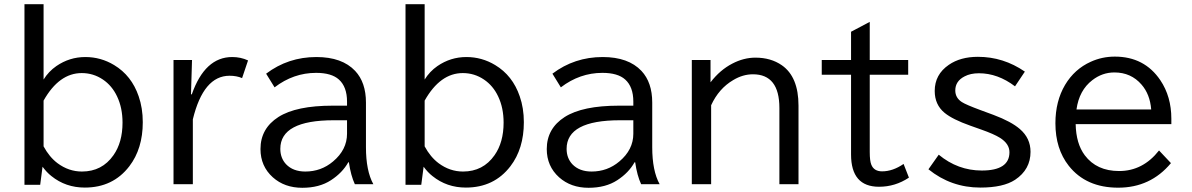

<svg xmlns="http://www.w3.org/2000/svg" viewBox="-20 -850 5660 912"><path d="M96.2 -830.1H187V-472.2Q210.9 -510.7 247.6 -536.1Q310.1 -579.1 385.3 -579.1Q459 -579.1 522 -541Q605 -491.2 638.7 -392.6Q658.2 -336.4 658.2 -269.5Q658.2 -143.6 594.2 -60.1Q516.6 41 382.8 41Q292 41 224.1 -13.7Q201.7 -31.2 182.1 -58.1L170.9 27.8H96.2ZM187 -154.8Q214.4 -104 253.4 -74.7Q306.6 -35.2 369.1 -35.2Q464.8 -35.2 519 -112.8Q562 -173.8 562 -267.6Q562 -337.9 536.1 -392.1Q512.2 -442.9 468.8 -472.2Q423.3 -502.9 368.2 -502.9Q260.7 -502.9 187 -372.1Z M887.2 -401.9H891.1Q953.1 -579.1 1083 -579.1Q1123.5 -579.1 1158.2 -563L1129.9 -479Q1104.5 -490.2 1070.3 -490.2Q946.3 -490.2 896 -283.2V24.9H804.2V-564.9H892.1Z M1628.4 -348.1V-367.2Q1628.4 -437.5 1589.8 -472.2Q1554.7 -503.9 1481.4 -503.9Q1374 -503.9 1284.2 -435.1L1244.1 -500Q1348.6 -579.1 1482.9 -579.1Q1605 -579.1 1667 -513.2Q1718.3 -458.5 1718.3 -362.8V-150.9Q1718.3 -38.6 1753.4 24.9H1665.5Q1646.5 -15.6 1637.2 -79.1H1634.3Q1606.4 -29.3 1552.2 5.9Q1497.1 42 1416 42Q1331.5 42 1275.9 -7.8Q1217.3 -60.5 1217.3 -142.1Q1217.3 -239.7 1302.7 -294.4Q1387.2 -348.1 1560.1 -348.1ZM1628.4 -278.8H1565.4Q1311.5 -278.8 1311.5 -143.1Q1311.5 -99.1 1338.9 -69.8Q1372.1 -35.2 1430.2 -35.2Q1505.4 -35.2 1562 -83Q1628.4 -138.7 1628.4 -214.8Z M1906.2 -830.1H1997.1V-472.2Q2021 -510.7 2057.6 -536.1Q2120.1 -579.1 2195.3 -579.1Q2269 -579.1 2332 -541Q2415 -491.2 2448.7 -392.6Q2468.3 -336.4 2468.3 -269.5Q2468.3 -143.6 2404.3 -60.1Q2326.7 41 2192.9 41Q2102.1 41 2034.2 -13.7Q2011.7 -31.2 1992.2 -58.1L1981 27.8H1906.2ZM1997.1 -154.8Q2024.4 -104 2063.5 -74.7Q2116.7 -35.2 2179.2 -35.2Q2274.9 -35.2 2329.1 -112.8Q2372.1 -173.8 2372.1 -267.6Q2372.1 -337.9 2346.2 -392.1Q2322.3 -442.9 2278.8 -472.2Q2233.4 -502.9 2178.2 -502.9Q2070.8 -502.9 1997.1 -372.1Z M2988.3 -348.1V-367.2Q2988.3 -437.5 2949.7 -472.2Q2914.6 -503.9 2841.3 -503.9Q2733.9 -503.9 2644 -435.1L2604 -500Q2708.5 -579.1 2842.8 -579.1Q2964.8 -579.1 3026.9 -513.2Q3078.1 -458.5 3078.1 -362.8V-150.9Q3078.1 -38.6 3113.3 24.9H3025.4Q3006.3 -15.6 2997.1 -79.1H2994.1Q2966.3 -29.3 2912.1 5.9Q2856.9 42 2775.9 42Q2691.4 42 2635.7 -7.8Q2577.1 -60.5 2577.1 -142.1Q2577.1 -239.7 2662.6 -294.4Q2747.1 -348.1 2919.9 -348.1ZM2988.3 -278.8H2925.3Q2671.4 -278.8 2671.4 -143.1Q2671.4 -99.1 2698.7 -69.8Q2731.9 -35.2 2790 -35.2Q2865.2 -35.2 2921.9 -83Q2988.3 -138.7 2988.3 -214.8Z M3355 -564.9V-459Q3399.9 -517.6 3458.5 -547.9Q3512.7 -576.2 3568.4 -576.2Q3641.6 -576.2 3693.8 -540Q3772.9 -484.9 3772.9 -348.1V24.9H3682.1V-336.9Q3682.1 -497.1 3556.6 -497.1Q3508.3 -497.1 3462.9 -469.7Q3394.5 -429.7 3357.9 -350.1V24.9H3266.1V-564.9Z M4111.3 -746.1V-564.9H4293.9V-495.1H4111.3V-127.9Q4111.3 -85.9 4118.7 -67.9Q4131.3 -36.1 4169.9 -36.1Q4220.7 -36.1 4272 -71.3L4297.4 -6.3Q4232.4 37.1 4155.3 37.1Q4022.5 37.1 4022.5 -116.2V-495.1H3883.3V-564.9H4022.5V-699.2Z M4439 -115.2Q4529.8 -40 4643.6 -40Q4774.9 -40 4774.9 -127Q4774.9 -167 4730 -195.3Q4701.2 -213.4 4640.1 -234.9L4589.4 -252.9Q4504.9 -282.7 4466.8 -314Q4419.9 -352.5 4419.9 -418Q4419.9 -496.1 4486.8 -542Q4542 -580.1 4625 -580.1Q4746.1 -580.1 4848.1 -509.8L4801.3 -439.9Q4719.7 -502 4629.9 -502Q4589.8 -502 4562 -487.3Q4517.6 -464.8 4517.6 -420.4Q4517.6 -385.3 4548.8 -365.2Q4568.4 -352.5 4637.2 -327.1L4699.2 -304.2Q4783.7 -272.5 4824.7 -236.8Q4875 -193.4 4875 -128.9Q4875 -44.9 4801.8 3.9Q4745.6 41 4636.7 41Q4497.6 41 4390.1 -45.9Z M5543.9 -260.3H5089.4Q5091.3 -167.5 5132.8 -112.3Q5189 -37.6 5295.9 -37.6Q5408.7 -37.6 5485.4 -135.3L5542 -75.2Q5444.8 41.5 5291.5 41.5Q5138.7 41.5 5056.6 -62.5Q4993.2 -143.1 4993.2 -264.6Q4993.2 -369.1 5039.1 -446.8Q5084 -522 5161.1 -556.6Q5214.8 -581.1 5275.4 -581.1Q5416 -581.1 5491.7 -468.8Q5543.9 -391.1 5543.9 -286.1ZM5448.2 -330.1Q5442.4 -402.3 5402.3 -448.2Q5352.5 -505.9 5273.4 -505.9Q5215.8 -505.9 5168.5 -469.2Q5106 -421.4 5093.3 -330.1Z"/></svg>

Font: BIZ UDPGothic
Style: Regular
Weight: 400
Designer: TypeBank Co., Ltd.
Foundry: Morisawa Inc.
Version: Version 1.051